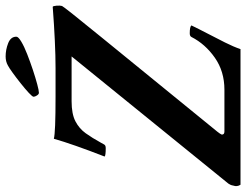

<svg xmlns="http://www.w3.org/2000/svg" viewBox="-127 -739 853 665"><g transform="rotate(-90 299.5 -406.5)"><path d="M-7.8 0Q-15.6 -11.7 -10.7 -25.4Q-9.8 -31.2 -7.8 -35.2Q-5.9 -39.1 -3.9 -42L436.5 -585H281.2Q237.3 -585 211.9 -571.8Q186.5 -558.6 170.4 -536.1Q154.3 -513.7 137.7 -483.4L131.8 -472.7Q128.9 -466.8 119.1 -466.8Q92.8 -466.8 89.8 -470.7Q132.8 -581.1 151.4 -646.5Q171.9 -640.6 296.9 -640.6H396.5Q438.5 -640.6 491.2 -643.1Q543.9 -645.5 608.4 -650.4Q611.3 -649.4 612.3 -637.2Q613.3 -625 611.3 -618.2Q609.4 -612.3 502 -480.5L175.8 -80.1Q168 -70.3 166 -65.4Q165 -55.7 176.8 -55.7H321.3Q384.8 -55.7 432.1 -88.9Q479.5 -122.1 503.9 -169.9Q506.8 -175.8 516.6 -175.8Q540 -175.8 543.9 -169.9Q532.2 -145.5 516.1 -114.7Q500 -84 484.9 -53.7Q469.7 -23.4 461.9 0ZM310.5 -698.2Q305.7 -698.2 301.3 -705.1Q296.9 -711.9 296.9 -716.8Q296.9 -720.7 310.5 -733.4Q324.2 -746.1 343.3 -761.2Q362.3 -776.4 379.9 -789.1Q397.5 -801.8 405.3 -805.7Q418.9 -813.5 436.5 -813.5Q460 -813.5 482.4 -804.7Q504.9 -795.9 504.9 -776.4Q504.9 -769.5 487.8 -759.3Q470.7 -749 444.3 -738.8Q418 -728.5 390.1 -719.2Q362.3 -710 340.3 -704.1Q318.4 -698.2 310.5 -698.2Z"/></g></svg>

Font: Crimson Text
Style: Bold Italic
Weight: 700
Italic angle: -11°
Designer: Sebastian Kosch
Foundry: Sebastian Kosch
Version: Version 1.100; ttfautohint (v1.8.4)